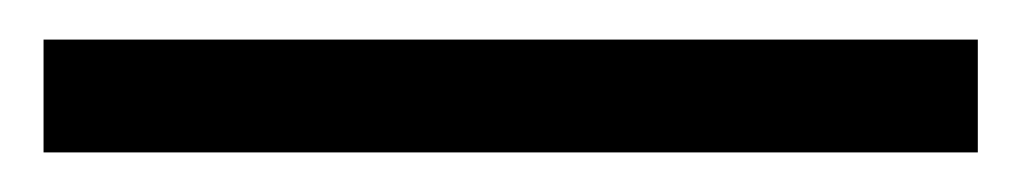

<svg xmlns="http://www.w3.org/2000/svg" viewBox="-20 -8 517 97"><path d="M2 12H474V69H2Z"/></svg>

Font: Khand
Style: Regular
Weight: 400
Designer: Devanagari: Sanchit Sawaria, Jyotish Sonowal; Latin: Satya Rajpurohit
Foundry: Indian Type Foundry
Version: Version 1.100;PS 1.0;hotconv 1.0.78;makeotf.lib2.5.61930; tt